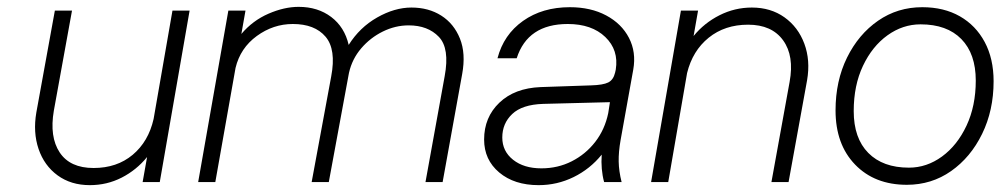

<svg xmlns="http://www.w3.org/2000/svg" viewBox="-20 -531 2918 560"><path d="M137 -208Q124 -132 154 -86.5Q184 -41 253 -41Q321 -41 367 -79.5Q413 -118 428 -184L483 -500H533L446 0H396L409 -73Q378 -35 335 -13Q292 9 242 9Q187 9 148 -19.5Q109 -48 92.5 -96.5Q76 -145 86 -203L140 -500H190Z M646 -500H696L684 -432Q717 -471 763 -491Q809 -511 851 -511Q907 -511 946 -481.5Q985 -452 997 -400Q1029 -451 1080 -480Q1131 -509 1180 -509Q1230 -509 1267 -485.5Q1304 -462 1321.5 -418.5Q1339 -375 1328 -315L1271 0H1221L1277 -309Q1292 -390 1260 -423.5Q1228 -457 1172 -457Q1133 -457 1096.5 -439Q1060 -421 1033.5 -390Q1007 -359 998 -319L997 -314L939 0H889L946 -308Q961 -387 929.5 -424Q898 -461 834 -461Q777 -461 729 -426Q681 -391 667 -333L608 0H558Z M1790 -122Q1784 -88 1784.5 -60Q1785 -32 1793 0H1742Q1732 -37 1735 -80Q1701 -38 1653 -14.5Q1605 9 1551 9Q1480 9 1436 -28Q1392 -65 1392 -124Q1392 -189 1436.5 -231.5Q1481 -274 1557 -277L1704 -282Q1739 -283 1754 -290.5Q1769 -298 1774 -319L1776 -328Q1785 -385 1745.5 -423Q1706 -461 1636 -461Q1519 -461 1487 -361H1431Q1449 -430 1505.5 -470Q1562 -510 1642 -510Q1703 -510 1748 -486Q1793 -462 1814.5 -420.5Q1836 -379 1827 -328ZM1445 -130Q1445 -90 1476.5 -65Q1508 -40 1559 -40Q1607 -40 1647.5 -60.5Q1688 -81 1716 -117Q1744 -153 1754 -201L1759 -233L1564 -228Q1503 -226 1474 -198.5Q1445 -171 1445 -130Z M1966 -500H2016L2003 -426Q2034 -464 2078.5 -486.5Q2123 -509 2173 -509Q2228 -509 2268 -480.5Q2308 -452 2326 -403.5Q2344 -355 2334 -297L2280 0H2230L2283 -292Q2297 -368 2264 -413.5Q2231 -459 2162 -459Q2094 -459 2047 -421Q2000 -383 1984 -318L1929 0H1879Z M2417 -209Q2417 -295 2450.5 -363Q2484 -431 2541 -470.5Q2598 -510 2670 -510Q2733 -510 2779.5 -483.5Q2826 -457 2852 -408.5Q2878 -360 2878 -294Q2878 -209 2844.5 -140.5Q2811 -72 2754 -32Q2697 8 2625 8Q2531 8 2474 -51Q2417 -110 2417 -209ZM2826 -296Q2826 -374 2784 -417Q2742 -460 2665 -460Q2613 -460 2568.5 -428Q2524 -396 2497 -339Q2470 -282 2470 -207Q2470 -128 2512.5 -85Q2555 -42 2631 -42Q2683 -42 2727.5 -74.5Q2772 -107 2799 -164.5Q2826 -222 2826 -296Z"/></svg>

Font: Overused Grotesk Light
Style: Italic
Weight: 300
Italic angle: -10°
Version: Version 0.003